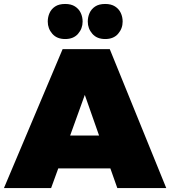

<svg xmlns="http://www.w3.org/2000/svg" viewBox="-30 -949 859 969"><path d="M809 0H562L527 -99H264L228 0H-10L286 -701H524ZM299 -752Q257 -752 234 -778.5Q211 -805 211 -840Q211 -863 220 -883.2Q229 -903.5 248.2 -916.2Q267.5 -929 299 -929Q329 -929 348.5 -916.5Q368 -904 377.5 -883.8Q387 -863.5 387 -840Q387 -805 364 -778.5Q341 -752 299 -752ZM470 -265 398 -470 324 -265ZM501 -752Q459 -752 436 -778.5Q413 -805 413 -840Q413 -863 422 -883.2Q431 -903.5 450.2 -916.2Q469.5 -929 501 -929Q531 -929 550.5 -916.5Q570 -904 579.5 -883.8Q589 -863.5 589 -840Q589 -805 566 -778.5Q543 -752 501 -752Z"/></svg>

Font: Argentum Novus Black
Style: Regular
Weight: 900
Designer: Julieta Ulanovsky (font) & Cristiano Sobral (main changes)
Foundry: Julieta Ulanovsky (font) & Cristiano Sobral (main changes)
Version: Version 3.00;November 27, 2020;FontCreator 13.0.0.2655 64-bi